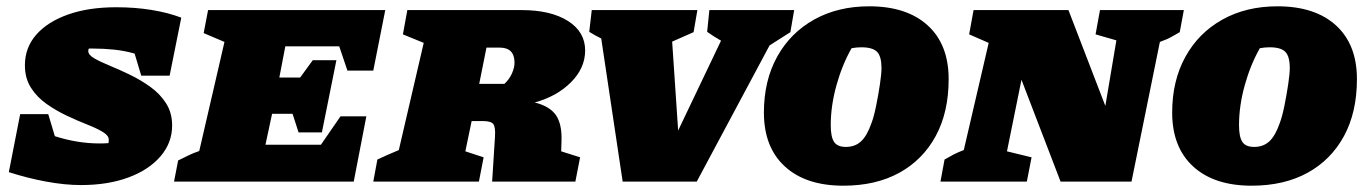

<svg xmlns="http://www.w3.org/2000/svg" viewBox="-20 -576 4335 609"><path d="M428 -336 407 -406Q376 -415 342.5 -418.5Q309 -422 274 -422Q268 -422 262 -422Q260 -419 260 -414Q260 -402 279 -391Q298 -380 328.5 -367.5Q359 -355 393 -338.5Q427 -322 457.5 -300Q488 -278 507 -248Q526 -218 526 -178Q526 -123 489 -80Q452 -37 387 -13Q322 11 237 11Q186 11 126.5 0Q67 -11 8 -30L44 -214H133L154 -144Q226 -121 296 -121Q310 -121 324 -122Q325 -127 325 -133Q325 -146 306 -157.5Q287 -169 256.5 -181Q226 -193 192 -209Q158 -225 127.5 -246.5Q97 -268 78 -298Q59 -328 59 -369Q59 -425 95 -466Q131 -507 196 -530Q261 -553 349 -553Q408 -553 460.5 -544.5Q513 -536 555 -520L518 -336Z M532 0 545 -67Q561 -75 577.5 -83Q594 -91 612 -97L692 -443L626 -471L640 -544H1202L1164 -352H1082L1056 -429H885L866 -330H932L972 -385H1047L1001 -156H927L908 -215H843L822 -117H998L1060 -207H1142L1102 0Z M1164 0 1177 -70Q1192 -77 1206.5 -83.5Q1221 -90 1245 -100L1324 -440L1258 -467L1272 -544H1635Q1727 -544 1781.5 -509.5Q1836 -475 1836 -416Q1836 -360 1791 -315Q1746 -270 1676 -251Q1724 -239 1743.5 -210.5Q1763 -182 1761 -128L1760 -96L1820 -77L1805 0H1541L1550 -142Q1552 -172 1545 -182Q1538 -192 1512 -192H1476L1456 -96L1514 -77L1499 0ZM1565 -425H1523L1500 -310H1580Q1596 -325 1604 -343.5Q1612 -362 1612 -377Q1612 -425 1565 -425Z M1955 0 1887 -454Q1868 -463 1849 -475L1857 -544H2192L2180 -474L2112 -444L2131 -162L2267 -447Q2244 -460 2223 -475L2230 -544H2499L2487 -474L2421 -432L2190 0Z M2655 13Q2536 13 2469.5 -48Q2403 -109 2403 -219Q2403 -320 2445 -396Q2487 -472 2562.5 -514Q2638 -556 2737 -556Q2856 -556 2922.5 -495.5Q2989 -435 2989 -325Q2989 -220 2948 -144.5Q2907 -69 2832.5 -28Q2758 13 2655 13ZM2663 -110Q2692 -110 2711 -127.5Q2730 -145 2744 -185Q2752 -206 2759 -240.5Q2766 -275 2771 -308.5Q2776 -342 2776 -360Q2776 -397 2762 -411.5Q2748 -426 2712 -426Q2696 -426 2681 -423Q2651 -370 2633 -305Q2615 -240 2615 -179Q2615 -142 2625.5 -126Q2636 -110 2663 -110Z M3469 -544H3735L3722 -474Q3709 -467 3696.5 -459.5Q3684 -452 3659 -443L3569 0H3344L3220 -323L3174 -96L3252 -77L3237 0H2963L2976 -70Q2990 -78 3004 -85.5Q3018 -93 3037 -100L3116 -440L3054 -467L3068 -544H3369L3486 -240L3521 -448L3455 -467Z M3950 13Q3831 13 3764.5 -48Q3698 -109 3698 -219Q3698 -320 3740 -396Q3782 -472 3857.5 -514Q3933 -556 4032 -556Q4151 -556 4217.5 -495.5Q4284 -435 4284 -325Q4284 -220 4243 -144.5Q4202 -69 4127.5 -28Q4053 13 3950 13ZM3958 -110Q3987 -110 4006 -127.5Q4025 -145 4039 -185Q4047 -206 4054 -240.5Q4061 -275 4066 -308.5Q4071 -342 4071 -360Q4071 -397 4057 -411.5Q4043 -426 4007 -426Q3991 -426 3976 -423Q3946 -370 3928 -305Q3910 -240 3910 -179Q3910 -142 3920.5 -126Q3931 -110 3958 -110Z"/></svg>

Font: Piazzolla SC Black
Style: Italic
Weight: 900
Italic angle: -11.3°
Designer: Juan Pablo del Peral
Foundry: Huerta Tipografica
Version: Version 1.330